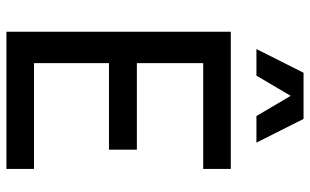

<svg xmlns="http://www.w3.org/2000/svg" viewBox="-204 -763 967 599"><g transform="rotate(90 279.5 -463.5)"><path d="M79 0H507V-86H177V-320H447V-407H177V-614H507V-700H79ZM133 -780H216L279 -887L342 -780H425L351 -927H207Z"/></g></svg>

Font: Uncut Sans Medium
Style: Regular
Weight: 500
Designer: Kasper Nordkvist
Foundry: UNCUT.wtf
Version: Version 1.304;Glyphs 3.2 (3246)